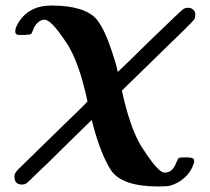

<svg xmlns="http://www.w3.org/2000/svg" viewBox="-20 -472 758 693"><path d="M58 194Q32 194 32 164Q32 153 46 139L175 13Q296 -104 296 -106L294 -114Q292 -123 289 -136Q286 -149 284 -156Q260 -251 226 -308Q191 -362 170 -383Q152 -401 141 -401Q128 -401 116.5 -390.5Q105 -380 100 -365Q94 -350 91 -348.5Q88 -347 69 -346H45Q35 -348 35 -359Q35 -373 50 -396Q88 -452 165 -452Q286 -452 329 -402Q358 -366 384 -286Q404 -226 404 -215Q404 -213 405 -213Q405 -212 420.5 -227Q436 -242 463 -268Q490 -294 520 -324Q637 -437 640 -438Q647 -444 661 -444Q671 -443 678 -436.5Q685 -430 685 -419Q685 -409 681 -402Q677 -394 549 -271L420 -145Q448 -15 488 53Q535 128 562 147Q569 151 575 151Q604 151 617 113Q622 101 626 98Q629 96 650 96Q675 96 679 102Q683 108 679 119Q670 148 646 169.5Q622 191 591 199Q581 201 550 201Q421 201 381 143Q345 88 316 -20L311 -39L230 40Q144 126 114 153Q83 184 76.5 189Q70 194 58 194Z"/></svg>

Font: MathJax_Math
Style: Bold Italic
Weight: 700
Version: Version 1.1